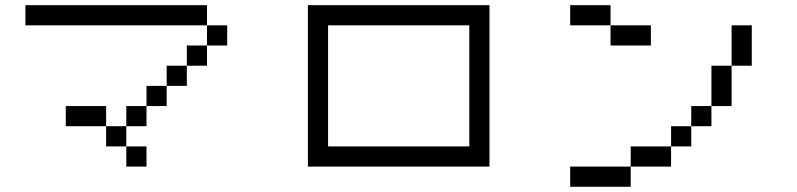

<svg xmlns="http://www.w3.org/2000/svg" viewBox="-20 -712 3040 732"><path d="M692.3 -538.5H769.2V-461.5H692.3ZM615.4 -461.5H692.3V-384.6H615.4ZM461.5 -153.8H538.5V-76.9H461.5ZM230.8 -307.7H384.6V-230.8H230.8ZM538.5 -384.6H615.4V-307.7H538.5ZM76.9 -692.3H769.2V-615.4H846.2V-538.5H769.2V-615.4H76.9ZM538.5 -307.7V-230.8H461.5V-307.7ZM384.6 -230.8H461.5V-153.8H384.6Z M1230.8 -615.4V-153.8H1769.2V-615.4ZM1153.8 -692.3H1846.2V-76.9H1153.8Z M2769.2 -461.5V-615.4H2846.2V-461.5ZM2692.3 -307.7V-461.5H2769.2V-307.7ZM2615.4 -230.8V-307.7H2692.3V-230.8ZM2538.5 -153.8V-230.8H2615.4V-153.8ZM2384.6 -76.9V-153.8H2538.5V-76.9ZM2153.8 -76.9H2384.6V0H2153.8ZM2307.7 -615.4H2461.5V-538.5H2307.7ZM2153.8 -692.3H2307.7V-615.4H2153.8Z"/></svg>

Font: Mintsoda - Lime Green 13x16
Style: Regular
Weight: 400
Designer: Mintsoda-15
Version: Version 1.0